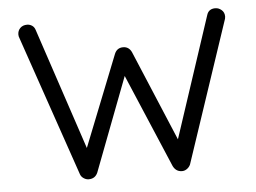

<svg xmlns="http://www.w3.org/2000/svg" viewBox="-43 -575 838 629"><g transform="rotate(-5 376.0 -261.0)"><path d="M686 -522Q697 -522 706.5 -514Q716 -506 716 -492Q716 -489 715 -485Q714 -481 713 -479L559 -19Q555 -10 546.5 -4.5Q538 1 529 0Q511 -1 502 -19L361 -351L379 -347L254 -19Q246 -1 227 0Q218 1 209 -4.5Q200 -10 197 -19L39 -479Q36 -486 36 -492Q36 -505 44.5 -513.5Q53 -522 67 -522Q76 -522 83.5 -517Q91 -512 94 -502L236 -76L217 -77L346 -402Q354 -421 374 -421Q384 -421 391 -416Q398 -411 402 -402L539 -76L517 -75L658 -502Q664 -522 686 -522Z"/></g></svg>

Font: Quicksand Light
Style: Regular
Weight: 400
Version: Version 3.004